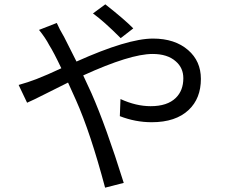

<svg xmlns="http://www.w3.org/2000/svg" viewBox="-20 -822 1040 886"><path d="M537 -646Q458 -725 409 -760L466 -802Q556 -731 595 -691ZM242 -716Q254 -688 276 -651L333 -538Q569 -644 686 -644Q787 -644 848 -591Q907 -540 907 -458Q907 -368 851 -315Q791 -258 680 -258Q605 -258 533 -286L536 -365Q608 -332 675 -332Q752 -332 791 -370Q826 -404 826 -461Q826 -509 791 -539Q753 -573 684 -573Q581 -573 364 -474L402 -392Q469 -240 551 22L465 44Q397 -211 331 -359L294 -441L188 -388Q131 -359 105 -348L66 -430Q109 -442 148 -457Q197 -476 263 -507Q228 -581 207 -614Q190 -647 160 -684Z"/></svg>

Font: 思源黑体R
Style: Regular
Weight: 400
Designer: Ryoko NISHIZUKA  (kana & ideographs); Paul D. Hunt (Latin, Greek & Cyrillic); Wenlong ZHANG  (bopomofo); Sandoll Communi
Foundry: Adobe Systems Incorporated
Version: Version 1.00 June 24, 2014, initial release